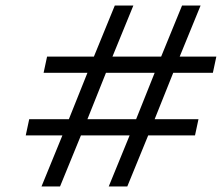

<svg xmlns="http://www.w3.org/2000/svg" viewBox="-20 -670 798 690"><path d="M535.8 -241.7 602.5 -408.3H745L757.5 -466.7H625.8L700.8 -650H634.2L559.2 -466.7H384.2L459.2 -650H392.5L317.5 -466.7H149.2L136.7 -408.3H294.2L227.5 -241.7H85L72.5 -183.3H204.2L129.2 0H195.8L270.8 -183.3H445.8L370.8 0H437.5L512.5 -183.3H680.8L693.3 -241.7ZM469.2 -241.7H294.2L360.8 -408.3H535.8Z"/></svg>

Font: BoonHome
Style: Book Oblique
Weight: 400
Italic angle: -12°
Designer: Sungsit Sawaiwan
Foundry: Sungsit Sawaiwan
Version: Version 0.2